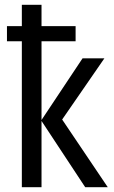

<svg xmlns="http://www.w3.org/2000/svg" viewBox="-20 -780 477 800"><path d="M153 -760H71V-671H9V-608H71V0H153V-276L335 0H429L239 -282L415 -537H324L153 -280V-608H295V-671H153Z"/></svg>

Font: Noto Sans Condensed
Style: Regular
Weight: 400
Width: 3
Designer: Monotype Design Team
Foundry: Monotype Imaging Inc.
Version: Version 2.013